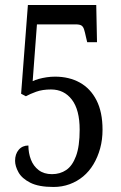

<svg xmlns="http://www.w3.org/2000/svg" viewBox="-20 -734 482 764"><path d="M193 10Q134 10 100.5 -7Q67 -24 53.5 -48.5Q40 -73 40 -94Q40 -121 54.5 -138Q69 -155 93 -155Q93 -125 103 -99Q113 -73 134 -57Q155 -41 187 -41Q219 -41 243.5 -57.5Q268 -74 282.5 -113Q297 -152 297 -218Q297 -297 266 -337.5Q235 -378 183 -378Q149 -378 124 -369Q99 -360 83 -351L64 -361L91 -714H363L366 -566H327L322 -587Q318 -606 314.5 -617Q311 -628 304 -632.5Q297 -637 281 -637H127L110 -411Q120 -416 134.5 -420Q149 -424 165.5 -426.5Q182 -429 199 -429Q255 -429 297.5 -405.5Q340 -382 364 -335Q388 -288 388 -218Q388 -178 378.5 -143.5Q369 -109 352 -80.5Q335 -52 311 -32Q287 -12 257 -1Q227 10 193 10Z"/></svg>

Font: Noto Serif Khmer ExtraCondensed
Style: Regular
Weight: 400
Width: 2
Designer: Danh Hong and the Monotype Design Team
Foundry: Monotype Imaging Inc.
Version: Version 2.004